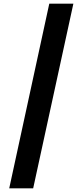

<svg xmlns="http://www.w3.org/2000/svg" viewBox="-20 -820 447 1040"><path d="M30 200 246.9 -800H377.4L159.7 200Z"/></svg>

Font: Big Shoulders Thin
Style: Regular
Weight: 100
Version: Version 2.002